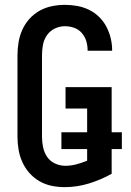

<svg xmlns="http://www.w3.org/2000/svg" viewBox="-20 -763 540 791"><path d="M246 8Q219 8 192.5 2.5Q166 -3 142.5 -16.5Q119 -30 101 -50.5Q83 -71 72 -95.5Q61 -120 56.5 -146.5Q52 -173 52 -200V-535Q52 -562 56.5 -589Q61 -616 72 -640.5Q83 -665 101.5 -685.5Q120 -706 143.5 -719Q167 -732 193.5 -737.5Q220 -743 247 -743Q273 -743 298 -738.5Q323 -734 346 -723Q369 -712 387.5 -694Q406 -676 418 -653.5Q430 -631 436 -606Q442 -581 442 -556Q442 -556 442 -555.5Q442 -555 442 -554H341Q341 -554 341 -554.5Q341 -555 341 -555Q341 -575 335.5 -593.5Q330 -612 317 -627Q304 -642 285.5 -648.5Q267 -655 247 -655Q226 -655 206 -645.5Q186 -636 173.5 -618Q161 -600 157 -578.5Q153 -557 153 -535V-200Q153 -178 157.5 -156.5Q162 -135 174 -117Q186 -99 206.5 -89.5Q227 -80 249 -80Q272 -80 294.5 -86Q317 -92 339 -101V-149H233V-218H339V-316H250V-404H440V-218H482V-149H440V-47Q395 -22 346 -7Q297 8 246 8Z"/></svg>

Font: Iosevka SS04 Semibold
Style: Regular
Weight: 600
Monospace: yes
Designer: Belleve Invis
Foundry: Belleve Invis
Version: Version 19.0.0; ttfautohint (v1.8.4)